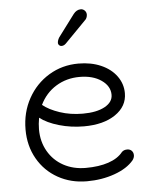

<svg xmlns="http://www.w3.org/2000/svg" viewBox="-54 -799 677 859"><g transform="rotate(-5 284.5 -369.5)"><path d="M521 -83Q521 -72 513 -61Q484 -26 426.5 -5.5Q369 15 302 15Q230 15 172 -17.5Q114 -50 81 -108Q48 -166 48 -239Q48 -316 82.5 -378.5Q117 -441 176.5 -477Q236 -513 309 -513Q366 -513 410.5 -493.5Q455 -474 480 -439.5Q505 -405 505 -363Q505 -304 451.5 -267.5Q398 -231 310 -231Q252 -231 198.5 -246.5Q145 -262 113 -287Q108 -259 108 -235Q108 -180 133 -136.5Q158 -93 202 -69Q246 -45 302 -45Q361 -45 404 -59.5Q447 -74 469 -102Q478 -111 493 -111Q506 -111 513.5 -103Q521 -95 521 -83ZM131 -343Q159 -320 206.5 -304Q254 -288 310 -288Q372 -288 408.5 -308Q445 -328 445 -361Q445 -400 407 -426.5Q369 -453 309 -453Q250 -453 203 -424Q156 -395 131 -343ZM226 -612Q226 -624 234 -637L308 -736Q322 -754 341 -754Q351 -754 358.5 -746.5Q366 -739 366 -728Q366 -721 363 -714Q360 -707 356 -704L261 -607Q252 -598 241 -598Q235 -598 230.5 -602.5Q226 -607 226 -612Z"/></g></svg>

Font: Tsukimi Rounded
Style: Regular
Weight: 400
Designer: Takashi Funayama
Foundry: Takashi Funayama
Version: Version 1.032; ttfautohint (v1.8.3)